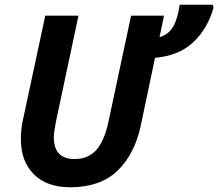

<svg xmlns="http://www.w3.org/2000/svg" viewBox="-20 -780 921 810"><path d="M68 -192Q68 -231 75 -266L171 -714H311L216 -267Q207 -220 207 -201Q207 -109 295 -109Q352 -109 386 -147Q420 -185 437 -264L533 -714H672L653 -623Q692 -635 711 -668.5Q730 -702 738 -760H877L881 -748Q856 -659 795.5 -602Q735 -545 634 -536L574 -251Q548 -129 475.5 -59.5Q403 10 276 10Q177 10 122.5 -45Q68 -100 68 -192Z"/></svg>

Font: Noto Sans Display
Style: Bold Italic
Weight: 700
Italic angle: -12°
Designer: Monotype Design team
Foundry: Monotype Imaging Inc.
Version: Version 1.000